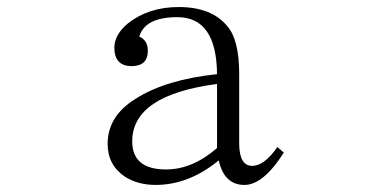

<svg xmlns="http://www.w3.org/2000/svg" viewBox="-20 -562 1040 546"><path d="M787.1 -127.9Q728.5 -36.1 675.3 -36.1Q617.2 -36.1 602.1 -106Q517.1 -36.1 422.4 -36.1Q373 -36.1 335.9 -59.1Q286.1 -92.3 286.1 -152.8Q286.1 -231.9 365.2 -280.8Q451.2 -335.9 597.2 -351.1Q595.7 -513.2 484.4 -513.2Q392.6 -513.2 376 -458Q400.4 -447.3 400.4 -418Q400.4 -374 354.5 -374Q305.2 -374 305.2 -426.8Q305.2 -462.9 343.3 -495.1Q402.3 -542 488.3 -542Q582.5 -542 627 -486.8Q660.2 -448.2 660.2 -351.1V-154.8Q660.2 -90.3 697.3 -90.3Q731.4 -90.3 769 -144ZM597.2 -323.2Q356 -291.5 356 -160.2Q356 -80.1 452.1 -80.1Q527.3 -80.1 597.2 -141.1Z"/></svg>

Font: I.Ming
Style: Regular
Weight: 400
Designer: Ichiten Fonts Project
Version: Version 5.10 Mar 24, 2018